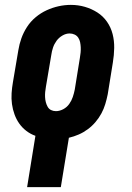

<svg xmlns="http://www.w3.org/2000/svg" viewBox="-20 -561 540 786"><path d="M91 205 125 -5Q105 -12 88 -25Q71 -38 59 -55Q47 -72 39.5 -92.5Q32 -113 29 -135Q26 -157 27.5 -179.5Q29 -202 33 -225L55 -355Q59 -380 67.5 -404Q76 -428 90.5 -450.5Q105 -473 126 -490.5Q147 -508 171 -519Q195 -530 220 -535.5Q245 -541 270 -541Q300 -541 327.5 -533Q355 -525 378.5 -510Q402 -495 418 -472Q434 -449 441 -421.5Q448 -394 447.5 -364.5Q447 -335 442 -305L421 -175Q417 -155 411 -135Q405 -115 395 -96.5Q385 -78 371 -61.5Q357 -45 339.5 -32Q322 -19 302.5 -10.5Q283 -2 262 3L229 205ZM209 -106Q224 -106 239 -114Q254 -122 263.5 -135.5Q273 -149 278 -164Q283 -179 286 -194L307 -324Q309 -335 310 -346Q311 -357 310.5 -367.5Q310 -378 308 -388Q306 -398 300.5 -406.5Q295 -415 285.5 -419.5Q276 -424 265 -424Q250 -424 235.5 -415.5Q221 -407 211.5 -394Q202 -381 197 -366Q192 -351 190 -336L168 -206Q166 -195 165 -184.5Q164 -174 164.5 -163.5Q165 -153 167.5 -143Q170 -133 175 -124Q180 -115 189 -110.5Q198 -106 209 -106Z"/></svg>

Font: Iosevka Slab Heavy
Style: Italic
Weight: 900
Italic angle: -9°
Monospace: yes
Designer: Belleve Invis
Foundry: Belleve Invis
Version: Version 11.1.0; ttfautohint (v1.8.3)